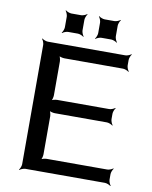

<svg xmlns="http://www.w3.org/2000/svg" viewBox="-91 -887 762 965"><g transform="rotate(10 290.0 -404.5)"><path d="M530 -20V-48C530 -57 536 -72 541 -77L539 -79C534 -74 519 -68 510 -68H201C192 -68 175 -64 170 -59L172 -57C177 -62 181 -79 181 -88V-281C181 -290 177 -307 172 -312L170 -310C175 -305 192 -301 201 -301H467C476 -301 491 -295 496 -290L498 -292C493 -297 487 -312 487 -321V-349C487 -358 493 -373 498 -378L496 -380C491 -375 476 -369 467 -369H201C192 -369 175 -365 170 -360L172 -358C177 -363 181 -380 181 -389V-561C181 -570 177 -587 172 -592L170 -590C175 -585 192 -581 201 -581H500C509 -581 524 -575 529 -570L531 -572C526 -577 520 -592 520 -601V-629C520 -638 526 -653 531 -658L529 -660C524 -655 509 -649 500 -649H104C95 -649 80 -655 75 -660L73 -658C78 -653 84 -638 84 -629V-20C84 -11 78 4 73 9L75 11C80 6 95 0 104 0H510C519 0 534 6 539 11L541 9C536 4 530 -11 530 -20ZM266 -735V-789C266 -798 272 -813 277 -818L275 -820C270 -815 255 -809 246 -809H196C187 -809 172 -815 167 -820L165 -818C170 -813 176 -798 176 -789V-735C176 -726 170 -711 165 -706L167 -704C172 -709 187 -715 196 -715H246C255 -715 270 -709 275 -704L277 -706C272 -711 266 -726 266 -735ZM436 -735V-789C436 -798 442 -813 447 -818L445 -820C440 -815 425 -809 416 -809H366C357 -809 342 -815 337 -820L335 -818C340 -813 346 -798 346 -789V-735C346 -726 340 -711 335 -706L337 -704C342 -709 357 -715 366 -715H416C425 -715 440 -709 445 -704L447 -706C442 -711 436 -726 436 -735Z"/></g></svg>

Font: Gamestation Storm
Style: Regular
Weight: 400
Designer: Jonas Hecksher
Foundry: Jonas Hecksher, Playtypeª, e-types AS
Version: Version 1.003